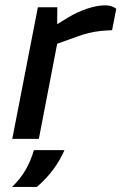

<svg xmlns="http://www.w3.org/2000/svg" viewBox="-20 -531 464 734"><path d="M26.9 0 124.8 -503.2H199.1L198.5 -417.1L175.6 -424.2L242.8 -465.7Q277.2 -486 314.5 -498.3Q351.7 -510.6 383.6 -510.6Q406.8 -510.6 424.5 -497.5L408.5 -415.5Q386.2 -414.7 364.7 -412.6Q343.2 -410.5 319.5 -404.9Q295.8 -399.3 265.5 -387.6L198.6 -363.8L128.5 0ZM25.9 183.7Q58.5 152.5 78.6 117.1Q98.7 81.7 109.5 43H226.4Q210.1 80.7 183.8 116.6Q157.4 152.5 120.8 183.7Z"/></svg>

Font: REM Medium
Style: Italic
Weight: 500
Italic angle: -11°
Designer: Octavio Pardo
Foundry: Ashler Design
Version: Version 1.005;gftools[0.9.28]